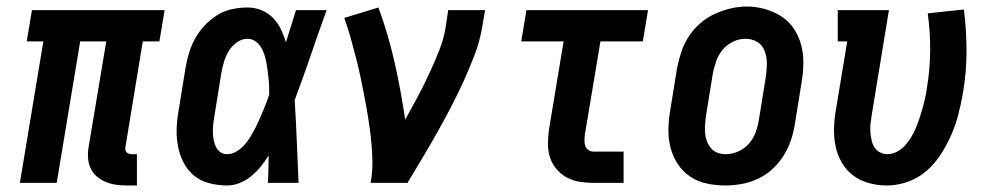

<svg xmlns="http://www.w3.org/2000/svg" viewBox="-20 -561 3040 589"><path d="M368 8Q351 8 334.5 5.5Q318 3 303 -3.5Q288 -10 276 -20.5Q264 -31 257.5 -46Q251 -61 250 -77.5Q249 -94 252 -111L306 -434H226L154 0H41L113 -434H62L78 -530H485L469 -434H418L365 -111Q364 -107 364.5 -102Q365 -97 368 -94Q371 -91 375 -89.5Q379 -88 384 -88H400V8Z M676 8Q649 8 622 1Q595 -6 575 -22.5Q555 -39 543 -62.5Q531 -86 526 -112.5Q521 -139 522 -167Q523 -195 528 -222L549 -352Q553 -376 560 -399Q567 -422 579 -443.5Q591 -465 608.5 -483.5Q626 -502 647 -515Q668 -528 692 -533Q716 -538 739 -538Q762 -538 782.5 -529.5Q803 -521 817.5 -506Q832 -491 841.5 -471.5Q851 -452 857 -431Q865 -456 872.5 -480.5Q880 -505 888 -530H982Q957 -461 933.5 -392Q910 -323 884 -254Q888 -191 890.5 -127.5Q893 -64 896 0H802Q803 -21 803.5 -42Q804 -63 804 -84Q793 -66 780 -50Q767 -34 750.5 -20.5Q734 -7 715 0.5Q696 8 676 8ZM676 -88Q691 -88 704 -95.5Q717 -103 727.5 -114Q738 -125 746 -138Q754 -151 761 -164Q768 -177 774 -190.5Q780 -204 785.5 -217.5Q791 -231 796.5 -244.5Q802 -258 806 -272Q806 -285 805.5 -297.5Q805 -310 803.5 -322.5Q802 -335 800.5 -347.5Q799 -360 796.5 -372.5Q794 -385 790 -396.5Q786 -408 779.5 -418Q773 -428 762.5 -435Q752 -442 739 -442Q722 -442 706.5 -431Q691 -420 681.5 -404Q672 -388 667 -371Q662 -354 659 -337L638 -207Q636 -195 634.5 -183Q633 -171 633 -158.5Q633 -146 635 -134.5Q637 -123 641.5 -112.5Q646 -102 655 -95Q664 -88 676 -88Z M1117 0Q1123 -33 1122.5 -66Q1122 -99 1118.5 -131.5Q1115 -164 1110 -196Q1105 -228 1099 -259.5Q1093 -291 1086.5 -322Q1080 -353 1072 -384Q1064 -415 1055.5 -445.5Q1047 -476 1036 -506L1141 -538Q1171 -456 1190.5 -369.5Q1210 -283 1223 -194Q1242 -228 1260.5 -262.5Q1279 -297 1295.5 -332.5Q1312 -368 1326.5 -404Q1341 -440 1347 -477L1355 -530H1468L1459 -477Q1452 -435 1436.5 -394Q1421 -353 1402.5 -312.5Q1384 -272 1363.5 -232.5Q1343 -193 1321 -154Q1299 -115 1276 -76.5Q1253 -38 1230 0Z M1800 0Q1778 0 1757 -3.5Q1736 -7 1718 -17Q1700 -27 1687 -42.5Q1674 -58 1667.5 -77.5Q1661 -97 1661 -119Q1661 -141 1664 -163L1709 -434H1579L1595 -530H1968L1952 -434H1822L1774 -147Q1773 -138 1773 -129.5Q1773 -121 1775.5 -113.5Q1778 -106 1785 -101Q1792 -96 1800 -96H1893V0Z M2205 8Q2176 8 2148 2Q2120 -4 2097 -19.5Q2074 -35 2059 -58Q2044 -81 2037 -108Q2030 -135 2030.5 -164Q2031 -193 2036 -222L2057 -352Q2062 -377 2070 -401.5Q2078 -426 2092.5 -448.5Q2107 -471 2127.5 -489Q2148 -507 2172 -518Q2196 -529 2221 -535Q2246 -541 2271 -541Q2300 -541 2327.5 -533Q2355 -525 2378 -510Q2401 -495 2416 -472Q2431 -449 2438 -422Q2445 -395 2444.5 -366Q2444 -337 2439 -308L2418 -178Q2414 -153 2405.5 -128.5Q2397 -104 2382.5 -81.5Q2368 -59 2348 -41Q2328 -23 2304 -12Q2280 -1 2254.5 3.5Q2229 8 2205 8ZM2207 -88Q2226 -88 2245 -96.5Q2264 -105 2277.5 -120.5Q2291 -136 2298 -155Q2305 -174 2308 -193L2329 -323Q2331 -337 2332 -350.5Q2333 -364 2332 -377Q2331 -390 2326.5 -402.5Q2322 -415 2313.5 -424Q2305 -433 2292.5 -437.5Q2280 -442 2266 -442Q2247 -442 2228.5 -433Q2210 -424 2197 -408.5Q2184 -393 2177.5 -374.5Q2171 -356 2167 -337L2146 -207Q2144 -193 2143 -179.5Q2142 -166 2143 -153Q2144 -140 2148.5 -128Q2153 -116 2161 -106.5Q2169 -97 2181 -92.5Q2193 -88 2207 -88Z M2700 8Q2672 8 2645 0.5Q2618 -7 2597 -23Q2576 -39 2562.5 -62Q2549 -85 2543.5 -111.5Q2538 -138 2538.5 -166Q2539 -194 2544 -222L2579 -434H2550V-530H2707L2654 -207Q2652 -194 2650.5 -181.5Q2649 -169 2650 -156.5Q2651 -144 2653.5 -132Q2656 -120 2662 -110Q2668 -100 2679 -94Q2690 -88 2702 -88Q2717 -88 2731.5 -95.5Q2746 -103 2757 -115.5Q2768 -128 2776 -141.5Q2784 -155 2790 -169.5Q2796 -184 2801 -199Q2806 -214 2810 -228.5Q2814 -243 2817.5 -258Q2821 -273 2823 -288Q2833 -347 2833.5 -405Q2834 -463 2826 -520L2937 -532Q2945 -468 2945 -404Q2945 -340 2934 -275Q2928 -242 2920 -210.5Q2912 -179 2898.5 -148Q2885 -117 2866.5 -88Q2848 -59 2822 -36.5Q2796 -14 2764 -3Q2732 8 2700 8Z"/></svg>

Font: Iosevka Slab
Style: Bold Italic
Weight: 700
Italic angle: -9°
Monospace: yes
Designer: Belleve Invis
Foundry: Belleve Invis
Version: Version 11.1.0; ttfautohint (v1.8.3)